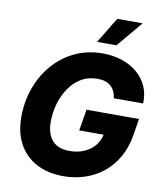

<svg xmlns="http://www.w3.org/2000/svg" viewBox="-101 -1032 954 1123"><g transform="rotate(10 376.0 -470.5)"><path d="M352.1 9.8Q259.3 9.8 191.4 -26.4Q123.5 -62.5 86.9 -129.4Q50.3 -196.3 50.3 -289.1Q50.3 -379.4 79.1 -460.2Q107.9 -541 161.6 -603.5Q215.3 -666 290 -701.7Q364.7 -737.3 455.6 -737.3Q516.6 -737.3 569.1 -720.2Q621.6 -703.1 660.4 -670.7Q699.2 -638.2 720 -592.5Q740.7 -546.9 738.3 -490.2H563.5Q561.5 -512.7 553 -530.5Q544.4 -548.3 530.3 -560.8Q516.1 -573.2 496.6 -579.6Q477.1 -585.9 451.7 -585.9Q396 -585.9 353.8 -560.3Q311.5 -534.7 282.7 -491.7Q253.9 -448.7 239.3 -396.7Q224.6 -344.7 224.6 -291.5Q224.6 -218.8 259.5 -180.2Q294.4 -141.6 360.4 -141.6Q411.6 -141.6 450.7 -159.2Q489.7 -176.8 513.9 -208Q538.1 -239.3 544.4 -279.8L575.2 -270H397.5L418.5 -396.5H730.5L713.9 -295.4Q701.7 -222.7 669.4 -165.8Q637.2 -108.9 589.1 -69.8Q541 -30.8 480.5 -10.5Q419.9 9.8 352.1 9.8ZM410.2 -797.9 503.4 -951.2H654.3L525.4 -797.9Z"/></g></svg>

Font: Inter ExtraBold
Style: Italic
Weight: 800
Italic angle: -9.3988°
Designer: Rasmus Andersson
Foundry: rsms
Version: Version 4.001;git-66647c0bb